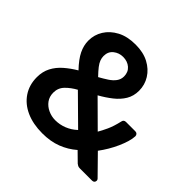

<svg xmlns="http://www.w3.org/2000/svg" viewBox="-178 -887 1073 1073"><g transform="rotate(45 359.0 -350.0)"><path d="M293 10Q220 10 165.5 -14.5Q111 -39 80.5 -84.5Q50 -130 50 -191Q50 -235 68 -269.5Q86 -304 117.5 -331.5Q149 -359 188 -382Q145 -427 127 -464Q109 -501 109 -539Q109 -585 133 -623.5Q157 -662 202 -686Q247 -710 312 -710Q373 -710 416.5 -687Q460 -664 484 -625.5Q508 -587 508 -541Q508 -499 488.5 -466.5Q469 -434 436 -408Q403 -382 362 -359L506 -216Q518 -236 533 -268.5Q548 -301 559 -349Q562 -366 580 -366H653Q662 -366 667.5 -360.5Q673 -355 673 -346Q672 -325 664.5 -300Q657 -275 644.5 -247Q632 -219 616 -192Q600 -165 582 -141L688 -33Q696 -26 696 -18Q696 -10 691 -5Q686 0 677 0H581Q571 0 565 -3Q559 -6 554 -10L499 -64Q459 -29 408.5 -9.5Q358 10 293 10ZM293 -93Q328 -93 361 -106Q394 -119 422 -145L262 -303Q227 -284 201.5 -258Q176 -232 176 -195Q176 -163 192.5 -140.5Q209 -118 236 -105.5Q263 -93 293 -93ZM292 -433Q319 -448 342 -463Q365 -478 378.5 -496.5Q392 -515 392 -538Q392 -572 369 -592Q346 -612 311 -612Q279 -612 254.5 -592.5Q230 -573 230 -538Q230 -523 235.5 -508Q241 -493 254.5 -475.5Q268 -458 292 -433Z"/></g></svg>

Font: Rubik Light Medium
Style: Regular
Weight: 500
Version: Version 2.104